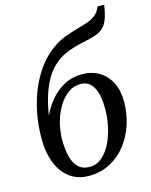

<svg xmlns="http://www.w3.org/2000/svg" viewBox="-128 -944 818 1038"><g transform="rotate(-15 281.0 -425.5)"><path d="M557.5 -862 552.5 -832.5Q545 -793.5 532.5 -768.2Q520 -743 496.2 -727.5Q472.5 -712 430.5 -703Q421 -701 410.2 -698.5Q399.5 -696 387.5 -693.5Q361.5 -687.5 335 -679.5Q308.5 -671.5 282.5 -658.8Q256.5 -646 232.5 -625Q205.5 -603 182.2 -566.5Q159 -530 141.5 -478.5Q124 -427 113.5 -359.5Q135 -406.5 168.2 -445.2Q201.5 -484 245.5 -507Q289.5 -530 342.5 -530Q398.5 -530 439.5 -505.2Q480.5 -480.5 503.2 -435.2Q526 -390 526 -327.5Q526 -262.5 506.2 -201.8Q486.5 -141 449.2 -93Q412 -45 358.8 -17Q305.5 11 239 11Q191 11 154.5 -8.5Q118 -28 93.2 -62.8Q68.5 -97.5 55.8 -144.8Q43 -192 43 -248.5Q43 -328.5 58 -400.2Q73 -472 100 -532.2Q127 -592.5 163.5 -638.8Q200 -685 243 -714Q275.5 -736.5 309 -749.5Q342.5 -762.5 374.2 -771.2Q406 -780 433.5 -788.8Q461 -797.5 481.8 -811.5Q502.5 -825.5 514.5 -849L520 -862ZM322.5 -481Q283.5 -481 251.8 -457.8Q220 -434.5 196.8 -395.2Q173.5 -356 161.2 -308.5Q149 -261 149 -212.5Q149.5 -161.5 159.2 -121.5Q169 -81.5 192.5 -58.2Q216 -35 255.5 -35Q295 -35 325.2 -61Q355.5 -87 376.2 -129.2Q397 -171.5 407.2 -221.5Q417.5 -271.5 417 -319.5Q417 -399.5 392.5 -440.2Q368 -481 322.5 -481Z"/></g></svg>

Font: Merriweather 48pt
Style: Italic
Weight: 400
Italic angle: -7.8°
Version: Version 2.101